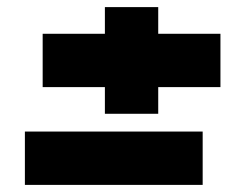

<svg xmlns="http://www.w3.org/2000/svg" viewBox="-20 -520 640 540"><path d="M275 -200H425V-275H600V-425H425V-500H275V-425H100V-275H275ZM50 0H550V-150H50Z"/></svg>

Font: LS-VG5000 Bold Shifted
Style: Regular
Weight: 400
Designer: Justin Bihan, 2021
Foundry: Justin Bihan, 2021
Version: Version 1.000;Glyphs 3.1.2 (3151)